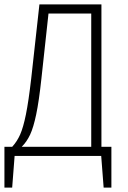

<svg xmlns="http://www.w3.org/2000/svg" viewBox="-23 -704 580 867"><path d="M480 -41V143H445L434 0H43L32 143H-3V-41H32Q54 -65 68 -96.5Q82 -128 94 -187Q106 -246 118 -350L155 -684H435V-41ZM389 -643H196L164 -349Q153 -247 140.5 -187.5Q128 -128 113 -96Q98 -64 75 -41H389Z"/></svg>

Font: Fira Sans Condensed ExtraLight
Style: Regular
Weight: 275
Width: 3
Designer: Carrois Corporate & Edenspiekermann AG
Foundry: Carrois Corporate GbR & Edenspiekermann AG
Version: Version 4.203